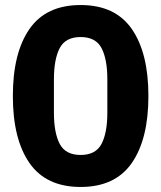

<svg xmlns="http://www.w3.org/2000/svg" viewBox="-20 -730 640 762"><path d="M300 12Q163 12 97 -83Q31 -178 31 -349Q31 -520 97 -615Q163 -710 300 -710Q437 -710 503 -615Q569 -520 569 -349Q569 -178 503 -83Q437 12 300 12ZM300 -115Q360 -115 383 -159Q406 -203 406 -283V-415Q406 -495 383 -539Q360 -583 300 -583Q240 -583 217 -539Q194 -495 194 -415V-283Q194 -203 217 -159Q240 -115 300 -115Z"/></svg>

Font: IBM Plex Thai
Style: Bold
Weight: 700
Designer: Mike Abbink, Paul van der Laan, Pieter van Rosmalen, Ben Mitchell, Mark Frömberg
Foundry: Bold Monday
Version: Version 1.0